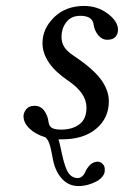

<svg xmlns="http://www.w3.org/2000/svg" viewBox="-20 -459 417 646"><path d="M176.8 9.8Q179.7 18.6 183.6 36.6Q187.5 54.7 188 57.1Q198.7 106.9 210.7 123.5Q222.7 140.1 242.2 140.1Q254.9 140.1 264.2 125Q281.2 85 309.1 85Q320.8 85 329.1 97.2Q334 105 332 120.1Q328.6 136.2 309.1 148.9Q276.4 167 244.1 167Q212.4 167 190.4 144.5Q168.5 122.1 159.2 83Q158.2 78.6 156.5 68.8Q154.8 59.1 153.8 55.2Q152.8 51.3 151.4 43.7Q149.9 36.1 148.7 32.7Q147.5 29.3 145.8 23.7Q144 18.1 142.3 15.1Q140.6 12.2 138.2 8.8Q135.7 5.4 132.8 2.9Q99.6 -6.8 79.3 -26.4Q59.1 -45.9 59.1 -67.9Q59.1 -79.6 68.1 -91.3Q77.1 -103 96.2 -103Q116.7 -103 128.7 -86.7Q140.6 -70.3 143.1 -49.8Q145 -34.2 155 -28.6Q165 -22.9 186 -22.9Q223.1 -22.9 247.1 -40.8Q271 -58.6 271 -97.2Q271 -145.5 210 -187Q123 -245.6 123 -314Q123 -362.8 162.1 -400.9Q201.2 -439 263.2 -439Q308.1 -439 342.5 -413.1Q377 -387.2 377 -358.9Q377 -344.7 368.4 -335Q359.9 -325.2 340.8 -325.2Q322.8 -325.2 310.1 -341.1Q297.4 -356.9 294.9 -377Q291 -405.8 250 -405.8Q219.7 -405.8 203.4 -384.8Q187 -363.8 187 -335Q187 -315.9 196 -301.3Q205.1 -286.6 227.1 -272Q293 -228 319.6 -191.7Q346.2 -155.3 346.2 -118.2Q346.2 -61.5 303.7 -25.9Q261.2 9.8 189 9.8Z"/></svg>

Font: Common Serif News
Style: Italic
Weight: 450
Italic angle: -12°
Designer: Philipp H. Poll, Khaled Hosny
Foundry: Stefan Peev, Context Ltd.
Version: Version 1.026